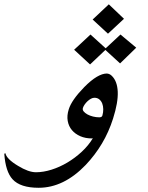

<svg xmlns="http://www.w3.org/2000/svg" viewBox="-216 -723 697 906"><path d="M267.1 -177.7Q271.5 -192.9 271.2 -207.8Q271 -222.7 266.4 -234.6Q261.7 -246.6 252.4 -254.2Q243.2 -261.7 229.5 -261.7Q221.7 -261.7 213.1 -257.1Q204.6 -252.4 197 -245.4Q189.5 -238.3 183.6 -230Q177.7 -221.7 175.3 -213.9Q172.4 -205.1 178.7 -197.3Q185.1 -189.5 196.5 -183.1Q208 -176.8 222.9 -173.1Q237.8 -169.4 252.4 -169.4Q264.6 -169.4 267.1 -177.7ZM317.4 -163.1Q297.4 -100.1 265.1 -45.9Q232.9 8.3 188.5 55.2Q85 163.1 -33.7 163.1Q-120.1 163.1 -156.7 123Q-189.9 86.9 -195.8 2.4L-190.4 0Q-188 13.2 -173.3 28.1Q-158.7 43 -130.9 59.6Q-81.5 89.8 -46.4 89.8Q-11.2 89.8 27.3 77.6Q65.9 65.4 102.3 43.7Q138.7 22 170.2 -7.3Q201.7 -36.6 222.2 -70.8Q220.7 -69.8 217.3 -69.8Q187 -69.8 162.8 -80.3Q138.7 -90.8 123.3 -109.1Q107.9 -127.4 103.5 -152.6Q99.1 -177.7 108.4 -207Q121.6 -250.5 181.6 -312Q213.9 -344.7 240.5 -360.4Q267.1 -376 287.6 -376Q293.5 -376 299.8 -373.3Q306.2 -370.6 311.5 -365.2Q337.4 -340.3 339.6 -290Q341.8 -239.7 317.4 -163.1ZM293.5 -564 221.2 -630.9 297.4 -702.6 369.1 -634.3ZM350.6 -423.8 281.2 -487.3 209 -418.9 133.8 -488.3 210.9 -560.1 282.7 -495.1 352.5 -560.1 426.8 -498Z"/></svg>

Font: XB Khoramshahr
Style: Italic
Weight: 400
Italic angle: -12°
Designer: Behnam
Foundry: Irmug
Version: Version 8.005 2009